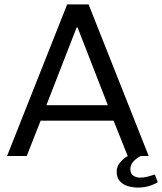

<svg xmlns="http://www.w3.org/2000/svg" viewBox="-20 -706 734 869"><path d="M12 0 284 -686H381L653 0H558L494 -160H164L101 0ZM190 -230H468L331 -582H327ZM605 143Q582 143 559.5 136.5Q537 130 522.5 114Q508 98 508 71Q508 47 524.5 28Q541 9 559 0H617Q593 13 581.5 27.5Q570 42 570 59Q570 81 584 89.5Q598 98 614 98Q631 98 648 93.5Q665 89 681 84L694 119Q673 131 651 137Q629 143 605 143Z"/></svg>

Font: Chivo Medium Light
Style: Regular
Weight: 300
Version: Version 2.002